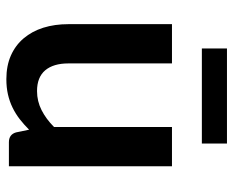

<svg xmlns="http://www.w3.org/2000/svg" viewBox="-85 -641 734 604"><g transform="rotate(90 282.0 -339.0)"><path d="M56 0ZM179.5 -513V-187Q179.5 -140 201.2 -114.2Q223 -88.5 266.5 -88.5Q298.5 -88.5 326.5 -102.8Q354.5 -117 379.5 -142V-513H503V0H427.5Q403 0 396.5 -22.5L388 -63.5Q372 -47.5 355 -34.2Q338 -21 318.5 -11.5Q299 -2 277 3Q255 8 229 8Q187 8 154.8 -6.2Q122.5 -20.5 100.5 -46.5Q78.5 -72.5 67.2 -108.2Q56 -144 56 -187V-513ZM132.5 -686H431.5V-607H132.5Z"/></g></svg>

Font: Lato
Style: Bold
Weight: 700
Designer: Lukasz Dziedzic
Foundry: tyPoland Lukasz Dziedzic
Version: Version 2.007; 2014-02-27